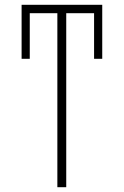

<svg xmlns="http://www.w3.org/2000/svg" viewBox="-20 -780 515 800"><path d="M70 -535H104V-725H219V0H256V-725H372V-535H406V-760H70Z"/></svg>

Font: Noto Sans ExtraCondensed ExtraLight
Style: Regular
Weight: 200
Width: 2
Designer: Monotype Design Team
Foundry: Monotype Imaging Inc.
Version: Version 2.013